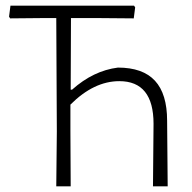

<svg xmlns="http://www.w3.org/2000/svg" viewBox="-20 -659 680 679"><path d="M179 0 181 -194 179 -595H122L16 -594L12 -600L17 -639H454L458 -633L453 -594L338 -595H231L230 -342H235Q310 -409 397 -420Q485 -420 528 -373.5Q571 -327 571 -232L573 0H521L523 -221Q523 -372 402 -372Q312 -372 229 -289V-197L230 0Z"/></svg>

Font: Alegreya Sans Light
Style: Regular
Weight: 300
Designer: Juan Pablo del Peral
Foundry: Huerta Tipografica
Version: Version 2.007